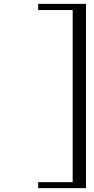

<svg xmlns="http://www.w3.org/2000/svg" viewBox="-20 -874 490 996"><path d="M426 102H178V71H357V-822H178V-854H426Z"/></svg>

Font: Kaisei Opti
Style: Regular
Weight: 400
Designer: Font-Kai, 金井和夫
Foundry: KAZUO KANAI
Version: Version 5.003